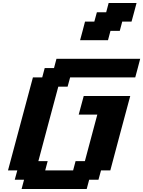

<svg xmlns="http://www.w3.org/2000/svg" viewBox="-20 -1270 962 1290"><path d="M125 0H562.5L579.1 -62.5H641.6L658.7 -125H721.2Q743.2 -208.5 787.8 -375.2Q832.5 -542 855 -625H542.5Q537.1 -604 525.6 -562.3Q514.2 -520.5 508.8 -500H633.8L550.3 -187.5H487.8L471.2 -125H283.7L300.3 -187.5H237.8Q259.8 -270.5 304.4 -437.3Q349.1 -604 371.6 -687.5H434.1L451.2 -750H888.7Q894.5 -770.5 905.5 -812.5Q916.5 -854.5 921.9 -875H359.4L342.8 -812.5H280.3L263.7 -750H201.2Q173.3 -646 117.4 -437.5Q61.5 -229 33.7 -125H96.2L79.1 -62.5H141.6ZM518.1 -1000H705.6L722.2 -1062.5H784.7L801.3 -1125H863.8Q869.6 -1146 880.9 -1187.5Q892.1 -1229 897.5 -1250H710L693.4 -1187.5H630.9L613.8 -1125H551.3Q545.9 -1104 534.9 -1062.3Q523.9 -1020.5 518.1 -1000Z"/></svg>

Font: Faithful 32x
Style: SemiboldOblique
Weight: 400
Foundry: Faithful Resource Pack
Version: Version 1.0; January 27, 2023